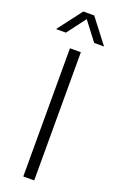

<svg xmlns="http://www.w3.org/2000/svg" viewBox="-194 -982 629 1026"><g transform="rotate(20 120.5 -469.0)"><path d="M89 0V-729H151V0ZM-16 -800 89 -938H151L257 -800H201L120 -906L40 -800Z"/></g></svg>

Font: Mona Sans Light
Style: Regular
Weight: 300
Designer: Deni Anggara
Foundry: GitHub
Version: Version 2.000